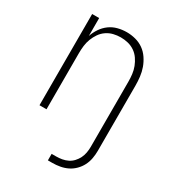

<svg xmlns="http://www.w3.org/2000/svg" viewBox="-180 -631 859 948"><g transform="rotate(30 250.0 -156.5)"><path d="M241 215V178H266Q283 178 300 175Q317 172 332 164.5Q347 157 358.5 144.5Q370 132 377.5 117Q385 102 388 85Q391 68 391 51V-320Q391 -341 388.5 -362Q386 -383 378.5 -402.5Q371 -422 359 -439.5Q347 -457 329.5 -469Q312 -481 291.5 -486Q271 -491 250 -491Q229 -491 208.5 -486Q188 -481 170.5 -469Q153 -457 141 -439.5Q129 -422 121.5 -402.5Q114 -383 111.5 -362Q109 -341 109 -320V0H69V-520H109V-418Q117 -442 131.5 -463.5Q146 -485 166.5 -500Q187 -515 212 -521.5Q237 -528 263 -528Q288 -528 313 -521.5Q338 -515 358.5 -500.5Q379 -486 393.5 -464.5Q408 -443 416.5 -419.5Q425 -396 428 -370.5Q431 -345 431 -320V51Q431 73 427 95Q423 117 413 136.5Q403 156 387 172Q371 188 351.5 197.5Q332 207 310 211Q288 215 266 215Z"/></g></svg>

Font: Iosevka SS18 Extralight
Style: Regular
Weight: 200
Monospace: yes
Designer: Belleve Invis
Foundry: Belleve Invis
Version: Version 25.1.1; ttfautohint (v1.8.4)